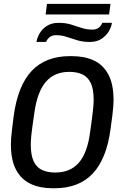

<svg xmlns="http://www.w3.org/2000/svg" viewBox="-20 -996 640 1026"><path d="M259.8 10Q194.5 10 144.6 -13Q94.8 -36 66.5 -87.5Q38.2 -139 38.2 -225.8Q38.2 -240 39.6 -257.8Q41 -275.5 44.2 -303.9Q47.5 -332.2 53 -375.5Q75.2 -538.5 149.5 -617.2Q223.8 -696 353.5 -696H365.2Q430.8 -696 480.5 -673.4Q530.2 -650.8 558.5 -598.9Q586.8 -547 586.8 -460.2Q586.8 -446.8 585.4 -428.5Q584 -410.2 580.8 -382Q577.5 -353.8 571.2 -309.8Q550 -147.5 475.8 -68.8Q401.5 10 271.5 10ZM275.2 -74Q355.8 -74 401.4 -126.6Q447 -179.2 461.5 -289.5Q468.5 -337 472.1 -367.1Q475.8 -397.2 477.6 -415Q479.5 -432.8 480 -443.6Q480.5 -454.5 480.5 -462.5Q480.5 -520.5 464.8 -552.9Q449 -585.2 419.9 -598.6Q390.8 -612 349.8 -612Q271.2 -612 225.6 -559.4Q180 -506.8 164.2 -397.2Q157.2 -349.8 153.1 -319.6Q149 -289.5 147.2 -271.4Q145.5 -253.2 145 -242.8Q144.5 -232.2 144.5 -223.5Q144.5 -166.5 160.1 -133.6Q175.8 -100.8 205.4 -87.4Q235 -74 275.2 -74ZM223.8 -918.8 231.2 -975.5H570.5L563 -918.8ZM174.8 -771.8Q178.5 -794.5 192 -818Q205.5 -841.5 230.9 -857.8Q256.2 -874 292.8 -874Q330.2 -874 359.1 -865.1Q388 -856.2 415.2 -847Q442.5 -837.8 473.2 -837.8Q493.2 -837.8 506.5 -847.2Q519.8 -856.8 526.8 -874H578Q575.2 -851.2 560.9 -827.8Q546.5 -804.2 521.6 -788Q496.8 -771.8 460 -771.8Q422.5 -771.8 392.5 -781Q362.5 -790.2 335.6 -799.1Q308.8 -808 279.5 -808Q260.2 -808 247.1 -798.9Q234 -789.8 226 -771.8Z"/></svg>

Font: Chivo Mono Medium
Style: Italic
Weight: 500
Italic angle: -8.05°
Monospace: yes
Designer: Hector Gatti
Foundry: Omnibus-Type
Version: Version 1.008